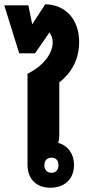

<svg xmlns="http://www.w3.org/2000/svg" viewBox="-56 -871 397 900"><path d="M180 9C247 9 291 -32 291 -98C291 -150 261 -190 217 -201C221 -217 222 -230 222 -244V-485C282 -531 315 -597 315 -674C315 -780 252 -849 156 -851L95 -757L77 -846H-36L34 -621H108L176 -719C186 -705 191 -690 191 -673C191 -618 146 -562 73 -525V-99C73 -32 114 9 180 9ZM186 -61C165 -61 152 -74 152 -97C152 -119 165 -132 186 -132C206 -132 218 -119 218 -97C218 -75 206 -61 186 -61Z"/></svg>

Font: Noto Sans Thai Looped UI Narrow ExtraBold
Style: Regular
Weight: 800
Width: 4
Designer: Cadson Demak Team
Foundry: Cadson Demak Co., Ltd.
Version: Version 1.000